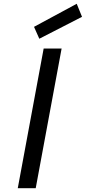

<svg xmlns="http://www.w3.org/2000/svg" viewBox="-20 -996 454 1016"><path d="M211 -739H306L169 0H74ZM160 -854 386 -976 414 -907 188 -791Z"/></svg>

Font: Involve Medium Oblique
Style: Italic
Weight: 500
Italic angle: -10.5°
Designer: Stefan Peev
Foundry: Context Ltd.
Version: Version 1.001